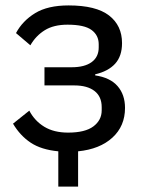

<svg xmlns="http://www.w3.org/2000/svg" viewBox="-20 -548 541 708"><path d="M195 10Q132 4 93 -22Q54 -48 28 -92L88 -140Q108 -102 143.5 -80.5Q179 -59 231 -59Q294 -59 324.5 -82Q355 -105 355 -141V-153Q355 -192 328.5 -212.5Q302 -233 254 -233H144V-300H244Q292 -300 318 -319Q344 -338 344 -373V-385Q344 -418 317.5 -437.5Q291 -457 229 -457Q178 -457 145 -436.5Q112 -416 92 -381L39 -426Q63 -471 109.5 -499.5Q156 -528 233 -528Q334 -528 382 -491Q430 -454 430 -389Q430 -341 404.5 -313Q379 -285 331 -274V-270Q386 -262 413.5 -230.5Q441 -199 441 -150Q441 -83 394.5 -40.5Q348 2 268 10V140H195Z"/></svg>

Font: Aneliza
Style: Regular
Weight: 400
Designer: Mike Abbink, Paul van der Laan, Pieter van Rosmalen
Foundry: Bold Monday
Version: Version 3.001;September 8, 2019;FontCreator 11.5.0.2425 64-b